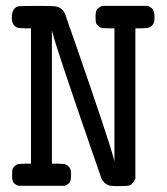

<svg xmlns="http://www.w3.org/2000/svg" viewBox="-20 -631 565 651"><path d="M43 -1Q30 -6 25.5 -12.5Q21 -19 21 -38Q21 -55 23 -59Q28 -68 37 -73Q44 -76 64 -76H85V-535H64Q44 -535 37 -538Q20 -546 20 -571Q20 -602 40 -609Q45 -611 105 -611Q165 -611 170 -609Q192 -605 202 -581Q204 -572 231 -497Q354 -142 365 -95L368 -84V-535H347Q328 -535 320 -538Q311 -543 306 -552Q304 -556 304 -573Q304 -592 308 -598Q312 -604 326 -611H482Q492 -605 495 -603Q498 -601 501 -593.5Q504 -586 504 -573Q504 -558 501 -552Q496 -543 487 -538Q479 -535 460 -535H439V-25Q431 -8 421 -3Q415 0 389 0Q359 0 355 -1Q331 -6 322 -31Q316 -50 293 -115Q171 -468 159 -517L156 -528V-76H177Q196 -76 204 -73Q213 -68 218 -59Q221 -53 221 -38Q221 -20 216.5 -13Q212 -6 199 -1Z"/></svg>

Font: KaTeX_Typewriter
Style: Regular
Weight: 400
Version: Version 1.1; ttfautohint (v1.3)